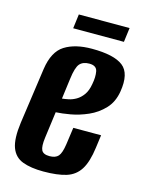

<svg xmlns="http://www.w3.org/2000/svg" viewBox="-100 -679 564 752"><g transform="rotate(15 182.0 -303.0)"><path d="M149.7 11.7Q99.2 11.7 65.7 -0.8Q32.2 -13.3 19.2 -48.1Q6.3 -83 15.3 -149.6L47.5 -376.8Q58.2 -449.2 100.2 -475.6Q142.2 -502 210 -502Q299.7 -502 336.5 -473.4Q373.3 -444.8 360.7 -369Q353.5 -325 327 -297.2Q300.6 -269.3 265.4 -253.8Q230.1 -238.3 195.3 -232.1Q160.5 -226 136.8 -225L122.5 -118Q117.6 -81.5 124.9 -67Q132.2 -52.6 157.5 -52.6Q181.7 -52.6 193 -65.3Q204.2 -78.1 209.5 -114.5L219.2 -183.9H331.9L324.9 -131.9Q317.2 -72.7 297.6 -41.7Q278 -10.6 242.3 0.6Q206.6 11.7 149.7 11.7ZM146.6 -283.1Q157.6 -284.1 172.7 -287.2Q187.8 -290.3 202.9 -299Q218 -307.7 230.1 -324.4Q242.2 -341.1 246.8 -369Q252.6 -398.4 248.5 -420.7Q244.4 -443.1 215.1 -443.1Q189.5 -443.1 176.4 -428.3Q163.4 -413.5 157.5 -366ZM117.8 -560.5 125.2 -618.4H331L323.5 -560.5Z"/></g></svg>

Font: Alumni Sans SC Thin
Style: Italic
Weight: 100
Italic angle: -8°
Designer: Robert E. Leuschke
Foundry: Robert E. Leuschke
Version: Version 1.016